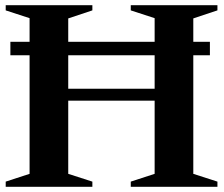

<svg xmlns="http://www.w3.org/2000/svg" viewBox="-20 -720 864 740"><path d="M2 0V-20L94 -50V-507H20V-559H94V-650L2 -680V-700H336V-680L243 -649V-559H576V-650L484 -680V-700H818V-680L725 -649V-559H789V-507H725V-50L818 -20V0H484V-20L576 -50V-332H243V-50L336 -20V0ZM243 -378H576V-507H243Z"/></svg>

Font: Wittgenstein
Style: Bold
Weight: 700
Designer: Jörg Drees
Foundry: Jörg Drees
Version: Version 1.303; ttfautohint (v1.8.4.7-5d5b)